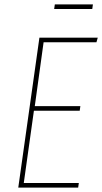

<svg xmlns="http://www.w3.org/2000/svg" viewBox="-20 -852 464 872"><path d="M424 -681 418 -660H178L138 -370H345L342 -349H134L88 -21H338L335 0H63L159 -681ZM399 -811H226L229 -832H402Z"/></svg>

Font: Fira Sans Extra Condensed Thin
Style: Italic
Weight: 250
Width: 3
Italic angle: -8°
Designer: Carrois Corporate & Edenspiekermann AG
Foundry: Carrois Corporate GbR & Edenspiekermann AG
Version: Version 4.203